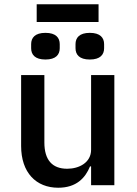

<svg xmlns="http://www.w3.org/2000/svg" viewBox="-20 -868 640 900"><path d="M407 0H516V-516H407V-166C407 -106 351 -77 295 -77C225 -77 188 -118 188 -200V-516H79V-184C79 -59 149 12 253 12C338 12 380 -34 402 -88H407ZM152 -765H442V-848H152ZM193 -589C242 -589 260 -612 260 -642V-661C260 -691 242 -714 193 -714C144 -714 126 -691 126 -661V-642C126 -612 144 -589 193 -589ZM401 -589C450 -589 468 -612 468 -642V-661C468 -691 450 -714 401 -714C352 -714 334 -691 334 -661V-642C334 -612 352 -589 401 -589Z"/></svg>

Font: IBM Plex Mono Medm
Style: Regular
Weight: 500
Monospace: yes
Designer: Mike Abbink, Paul van der Laan, Pieter van Rosmalen
Foundry: Bold Monday
Version: Version 2.004